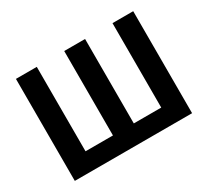

<svg xmlns="http://www.w3.org/2000/svg" viewBox="-140 -939 1262 1164"><g transform="rotate(-30 491.0 -357.0)"><path d="M80 0V-714H226V-123H418V-714H564V-123H756V-714H901V0Z"/></g></svg>

Font: Noto Sans SemiCondensed
Style: Bold
Weight: 700
Width: 4
Designer: Monotype Design Team
Foundry: Monotype Imaging Inc.
Version: Version 2.013; ttfautohint (v1.8.4.7-5d5b)